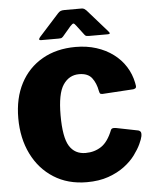

<svg xmlns="http://www.w3.org/2000/svg" viewBox="-63 -1016 862 1078"><g transform="rotate(-5 368.5 -477.0)"><path d="M385 -752Q448 -752 501.5 -735Q555 -718 596.5 -687Q638 -656 664.5 -614Q691 -572 701 -522Q706 -501 702.5 -495Q699 -489 688 -487L513 -476Q502 -476 499 -480.5Q496 -485 494 -495Q486 -539 463.5 -568.5Q441 -598 391 -598Q335 -598 301.5 -548.5Q268 -499 268 -377Q268 -253 298.5 -203.5Q329 -154 390 -154Q440 -154 478.5 -179.5Q517 -205 543 -271Q548 -283 571 -279L696 -254Q701 -253 707 -247Q713 -241 710 -221Q707 -205 694 -177Q681 -149 657 -116.5Q633 -84 595 -55.5Q557 -27 504.5 -8.5Q452 10 383 10Q276 10 196.5 -40.5Q117 -91 73.5 -179.5Q30 -268 30 -381Q30 -494 73.5 -577Q117 -660 197 -706Q277 -752 385 -752ZM441 -816 400 -870Q390 -884 384.5 -884Q379 -884 366 -870L320 -816Q313 -809 308.5 -808Q304 -807 294 -807H195Q186 -807 185.5 -812Q185 -817 192 -825L304 -949Q311 -957 319 -960.5Q327 -964 341 -964H436Q447 -964 453 -960Q459 -956 464 -951L575 -825Q592 -807 573 -807H468Q459 -807 452.5 -808Q446 -809 441 -816Z"/></g></svg>

Font: Libre Franklin Thin Black
Style: Regular
Weight: 900
Version: Version 3.000